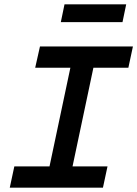

<svg xmlns="http://www.w3.org/2000/svg" viewBox="-20 -864 632 884"><path d="M25 0 46 -98H208L304 -552H142L164 -650H592L571 -552H410L314 -98H475L454 0ZM260 -762 277 -844H561L544 -762Z"/></svg>

Font: Sometype Mono SemiBold
Style: Italic
Weight: 600
Italic angle: -12°
Designer: Ryoichi Tsunekawa
Foundry: Dharma Type
Version: Version 1.001